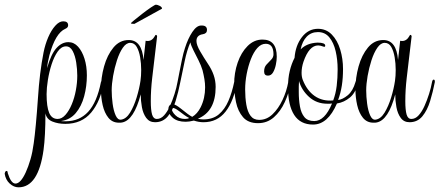

<svg xmlns="http://www.w3.org/2000/svg" viewBox="-150 -523 1877 820"><path d="M-71 277Q-91 277 -108.5 261Q-126 245 -130 219Q-128 207 -122 207Q-117 207 -117 216Q-103 261 -84 261Q-62 261 -40 213Q-29 189 -20 158Q-11 127 -6 89Q3 26 12 -103Q19 -213 36 -299Q43 -334 56 -364Q69 -394 86 -413Q103 -432 120 -432Q141 -432 141 -415Q141 -405 129 -400Q87 -382 61 -287Q57 -271 54.5 -257.5Q52 -244 51 -232Q68 -292 91 -317.5Q114 -343 142 -343Q166 -343 183.5 -323.5Q201 -304 211 -272Q221 -240 221 -201Q221 -155 209.5 -112Q198 -69 173.5 -40Q149 -11 110 -6Q115 -5 120 -5Q125 -5 130 -5Q189 -5 226.5 -45.5Q264 -86 281 -172Q282 -178 288 -178Q293 -178 293 -172Q280 -91 239.5 -42.5Q199 6 129 6Q98 6 73.5 -4Q49 -14 44 -39Q44 9 42 48.5Q40 88 36 117Q14 277 -71 277ZM96 -15Q114 -15 129.5 -32.5Q145 -50 156.5 -77.5Q168 -105 174 -137.5Q180 -170 180 -200Q180 -227 175.5 -256Q171 -285 160.5 -305Q150 -325 132 -325Q112 -325 96.5 -303Q81 -281 70.5 -248.5Q60 -216 54.5 -181.5Q49 -147 49 -121Q49 -67 60 -41Q71 -15 96 -15Z M358 1Q330 1 313 -20Q296 -41 288.5 -74Q281 -107 281 -141Q281 -191 294.5 -239.5Q308 -288 334.5 -320Q361 -352 400 -352Q456 -352 463 -267L472 -349Q475 -348 481 -348Q500 -348 512 -370Q513 -374 516 -374Q520 -374 521 -368L500 -190Q494 -139 494 -91Q494 -53 499.5 -34Q505 -15 520 -15Q537 -15 551 -30.5Q565 -46 576 -70.5Q587 -95 595.5 -122Q604 -149 608 -172Q610 -183 615 -183Q621 -183 620 -172Q612 -131 600 -91.5Q588 -52 567 -26.5Q546 -1 512 -1Q488 -1 474.5 -19.5Q461 -38 456 -65.5Q451 -93 451 -120Q422 -10 372 0Q368 1 365 1Q362 1 358 1ZM367 -12Q389 -15 405.5 -42Q422 -69 433.5 -106.5Q445 -144 450 -178Q453 -199 453 -224Q453 -252 448.5 -278.5Q444 -305 434 -322.5Q424 -340 406 -340Q389 -340 374.5 -319Q360 -298 349.5 -265.5Q339 -233 333 -198.5Q327 -164 327 -137Q327 -110 331 -80Q335 -50 344 -30Q353 -10 367 -12ZM424 -421Q409 -421 409 -424Q409 -425 423.5 -437Q438 -449 458 -464.5Q478 -480 495 -491.5Q512 -503 516 -503Q522 -503 532 -498Q542 -493 542 -486Z M719 -1Q699 -1 678 -8Q658 -3 643 -3Q608 -3 588.5 -19.5Q569 -36 569 -55Q569 -78 588 -78Q599 -78 624 -58Q640 -45 651.5 -36.5Q663 -28 671 -24Q693 -37 707 -65Q726 -103 726 -150Q726 -167 723 -185Q720 -203 715 -223Q709 -243 698 -265Q687 -287 676.5 -307.5Q666 -328 663 -342Q648 -307 639 -263Q630 -219 620 -172Q618 -164 612 -164Q607 -164 608 -172Q611 -187 616 -213Q621 -239 627 -268Q633 -297 640 -318Q653 -359 671.5 -386.5Q690 -414 709 -414H712Q734 -414 734 -395Q734 -380 717 -377Q689 -373 689 -348Q689 -331 705 -303.5Q721 -276 737 -252Q754 -227 762.5 -202.5Q771 -178 771 -152Q771 -47 695 -16Q707 -13 718 -13Q759 -13 784.5 -34.5Q810 -56 825.5 -92Q841 -128 850 -172Q852 -179 857 -179Q862 -179 862 -172Q849 -92 813.5 -46.5Q778 -1 719 -1ZM640 -15Q651 -15 658 -19Q648 -24 637.5 -31.5Q627 -39 614 -49Q597 -62 588 -62Q584 -62 584 -56Q584 -52 587.5 -45.5Q591 -39 599 -31Q615 -15 640 -15Z M952 3Q910 3 888 -22.5Q866 -48 858 -86.5Q850 -125 850 -163Q850 -212 865 -255.5Q880 -299 907.5 -326.5Q935 -354 971 -354Q1032 -354 1032 -281Q1032 -265 1028 -246Q1024 -227 1016 -213.5Q1008 -200 994 -200Q978 -200 978 -218Q978 -236 988 -247Q998 -258 1008 -268Q1018 -278 1018 -291Q1018 -336 985 -336Q965 -336 949 -318Q933 -300 921.5 -270.5Q910 -241 903.5 -207Q897 -173 897 -141Q897 -106 902 -76Q907 -46 920 -28.5Q933 -11 957 -11Q989 -11 1014 -35Q1039 -59 1056.5 -96Q1074 -133 1081 -172Q1083 -181 1088 -181Q1095 -181 1093 -172Q1085 -128 1066.5 -87.5Q1048 -47 1019.5 -22Q991 3 952 3Z M1187 9Q1133 9 1106.5 -32Q1080 -73 1080 -151Q1080 -189 1087.5 -220Q1095 -251 1108 -276Q1112 -329 1139.5 -364.5Q1167 -400 1208 -400Q1243 -400 1267 -375.5Q1291 -351 1303 -311.5Q1315 -272 1315 -228Q1315 -190 1310 -158Q1305 -126 1294 -96Q1313 -98 1335 -116Q1357 -134 1368 -172Q1369 -179 1375 -179Q1381 -179 1380 -172Q1370 -128 1345 -107Q1320 -86 1289 -81Q1250 9 1187 9ZM1273 -94Q1284 -123 1288 -156.5Q1292 -190 1292 -227Q1292 -268 1283.5 -304.5Q1275 -341 1256.5 -363.5Q1238 -386 1208 -386Q1179 -386 1160 -366.5Q1141 -347 1134 -312Q1160 -339 1206 -341Q1239 -341 1239 -328Q1239 -321 1231 -324Q1218 -329 1209 -329Q1170 -329 1146 -259Q1138 -235 1138 -212Q1138 -195 1143 -182Q1161 -136 1194 -113Q1227 -90 1273 -94ZM1192 -6Q1237 -6 1268 -81Q1263 -80 1258 -80Q1253 -80 1248 -80Q1202 -80 1170 -109Q1138 -138 1127 -177Q1126 -165 1126 -153Q1126 -141 1126 -129Q1126 -97 1131 -68.5Q1136 -40 1150 -23Q1164 -6 1192 -6Z M1445 1Q1417 1 1400 -20Q1383 -41 1375.5 -74Q1368 -107 1368 -141Q1368 -191 1381.5 -239.5Q1395 -288 1421.5 -320Q1448 -352 1487 -352Q1543 -352 1550 -267L1559 -349Q1562 -348 1568 -348Q1587 -348 1599 -370Q1600 -374 1603 -374Q1607 -374 1608 -368L1587 -190Q1581 -139 1581 -91Q1581 -53 1586.5 -34Q1592 -15 1607 -15Q1624 -15 1638 -30.5Q1652 -46 1663 -70.5Q1674 -95 1682.5 -122Q1691 -149 1695 -172Q1697 -183 1702 -183Q1708 -183 1707 -172Q1699 -131 1687 -91.5Q1675 -52 1654 -26.5Q1633 -1 1599 -1Q1575 -1 1561.5 -19.5Q1548 -38 1543 -65.5Q1538 -93 1538 -120Q1509 -10 1459 0Q1455 1 1452 1Q1449 1 1445 1ZM1454 -12Q1476 -15 1492.5 -42Q1509 -69 1520.5 -106.5Q1532 -144 1537 -178Q1540 -199 1540 -224Q1540 -252 1535.5 -278.5Q1531 -305 1521 -322.5Q1511 -340 1493 -340Q1476 -340 1461.5 -319Q1447 -298 1436.5 -265.5Q1426 -233 1420 -198.5Q1414 -164 1414 -137Q1414 -110 1418 -80Q1422 -50 1431 -30Q1440 -10 1454 -12Z"/></svg>

Font: Updock
Style: Regular
Weight: 400
Designer: Robert E. Leuschke
Foundry: Robert E. Leuschke
Version: Version 1.010; ttfautohint (v1.8.4.7-5d5b)